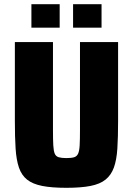

<svg xmlns="http://www.w3.org/2000/svg" viewBox="-20 -889 634 917"><path d="M297 8Q227 8 181.5 -1Q136 -10 109.5 -31Q83 -52 70.5 -88.5Q58 -125 54.5 -179.5Q51 -234 51 -310V-688H233V-269Q233 -222 234.5 -195Q236 -168 241.5 -155Q247 -142 260.5 -138Q274 -134 297 -134Q321 -134 334 -138Q347 -142 353 -155Q359 -168 360.5 -195Q362 -222 362 -269V-688H544V-310Q544 -234 540.5 -179.5Q537 -125 524 -89Q511 -53 484.5 -31.5Q458 -10 412.5 -1Q367 8 297 8ZM130 -757V-869H265V-757ZM329 -757V-869H465V-757Z"/></svg>

Font: Saira SemiCondensed ExtraBold
Style: Regular
Weight: 800
Width: 4
Designer: Hector Gatti with collaboration of the Omnibus-Type team
Foundry: Omnibus-Type
Version: Version 1.101